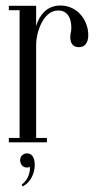

<svg xmlns="http://www.w3.org/2000/svg" viewBox="-20 -516 350 696"><path d="M12 0H150V-16H111V-356C111 -393 134 -478 191 -478C233 -478 241 -435 238 -405C230 -373 236 -345 266 -345C286 -345 300 -359 300 -389C300 -442 261 -496 199 -496C149 -496 122 -460 111 -421V-495H12V-479H51V-16H12ZM88 89C90 101 86 133 59 153L62 160C101 139 106 97 106 82C106 53 94 40 78 40C64 40 53 50 53 65C53 84 70 97 88 89Z"/></svg>

Font: Emberly
Style: Regular
Weight: 400
Designer: Rajesh Rajput
Foundry: Rajesh Rajput
Version: Version 1.000